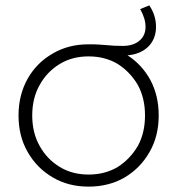

<svg xmlns="http://www.w3.org/2000/svg" viewBox="-20 -691 660 715"><path d="M455 -485Q509 -450 540 -393Q571 -335 571 -261Q571 -184 537 -125Q503 -65 444 -30Q385 4 310 4Q235 4 177 -30Q117 -65 83 -125Q49 -184 49 -261Q49 -337 83 -398Q117 -458 177 -492Q235 -526 310 -526Q336 -526 349 -525Q375 -523 376 -523Q403 -520 437 -520Q478 -520 501 -541Q522 -560 522 -591Q522 -622 502 -657L536 -671Q561 -634 561 -591Q561 -548 534 -519Q504 -489 455 -485ZM418 -69Q464 -98 493 -147Q520 -196 520 -261Q520 -326 493 -375Q464 -424 418 -453Q371 -481 310 -481Q249 -481 203 -453Q155 -424 128 -375Q100 -326 100 -261Q100 -196 128 -147Q155 -98 203 -69Q249 -41 310 -41Q371 -41 418 -69Z"/></svg>

Font: Montserrat Light Alt1
Style: Light
Weight: 500
Designer: Differentunic
Foundry: Julieta Ulanovsky
Version: 0.1